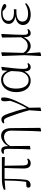

<svg xmlns="http://www.w3.org/2000/svg" viewBox="1336 -1898 766 3478"><g transform="rotate(-90 1719.0 -159.0)"><path d="M503 14C541 14 569 -4 586 -33L578 -51C562 -41 547 -35 522 -35C484 -35 463 -53 461 -120L456 -458L614 -455L612 -508H229C138 -508 76 -497 18 -471L24 -444L188 -458C187 -333 184 -205 164 -67C131 -68 104 -66 80 -63C66 -55 59 -45 59 -27C59 -5 74 12 103 12C157 12 197 -19 203 -85C216 -205 218 -332 218 -459H415C411 -329 406 -204 406 -112C406 -20 441 14 503 14Z M1077 198 1086 204 1142 190 1137 -342C1136 -476 1072 -522 997 -522C941 -522 852 -480 812 -392C809 -494 782 -519 736 -519C705 -519 683 -504 671 -488L678 -470C690 -472 700 -473 711 -473C748 -473 762 -455 762 -402L759 -161L751 2L760 10L815 0L812 -356C850 -432 918 -469 975 -469C1046 -469 1094 -428 1092 -330L1085 30Z M1446 198 1455 204 1510 190 1506 -14C1602 -177 1693 -364 1693 -469C1693 -485 1692 -497 1690 -511C1683 -518 1677 -522 1662 -522C1638 -522 1623 -505 1623 -462C1623 -438 1625 -416 1632 -358C1598 -247 1559 -169 1498 -54C1466 -194 1432 -297 1406 -374C1367 -492 1338 -517 1295 -517C1265 -517 1242 -504 1223 -483L1231 -463C1242 -468 1254 -470 1266 -470C1303 -470 1315 -453 1352 -353C1383 -264 1423 -157 1461 -11Z M1997 14C2060 14 2126 -19 2162 -100C2169 -16 2194 14 2241 14C2273 14 2299 -4 2315 -29L2304 -47C2290 -39 2279 -33 2260 -33C2228 -33 2210 -53 2210 -123C2210 -194 2229 -377 2247 -511L2237 -518L2185 -504L2175 -406C2140 -488 2082 -522 2009 -522C1901 -522 1789 -432 1789 -247C1789 -81 1878 14 1997 14ZM2171 -337 2164 -207C2155 -78 2075 -23 2008 -23C1911 -23 1853 -106 1853 -253C1853 -419 1929 -486 2013 -486C2078 -486 2141 -448 2171 -337Z M2622 14C2691 14 2746 -31 2782 -113C2785 -23 2808 14 2857 14C2892 14 2917 -6 2931 -29L2924 -47C2910 -40 2897 -33 2877 -33C2843 -33 2827 -48 2827 -115C2826 -197 2832 -285 2843 -513L2835 -519L2778 -505L2782 -157C2741 -78 2692 -40 2630 -40C2579 -40 2535 -60 2500 -121C2501 -216 2505 -314 2511 -513L2501 -519L2444 -505L2458 -96L2443 196L2454 203L2510 189L2492 -69C2520 -16 2573 14 2622 14Z M3193 14C3285 14 3357 -20 3402 -70L3389 -87C3337 -52 3275 -33 3212 -33C3116 -33 3067 -70 3067 -138C3067 -195 3109 -245 3247 -245C3257 -245 3266 -245 3290 -244V-291C3266 -289 3251 -289 3236 -289C3122 -289 3081 -329 3081 -390C3081 -453 3129 -495 3222 -495L3255 -493L3298 -453C3320 -434 3332 -428 3352 -428C3372 -428 3389 -444 3385 -469C3350 -507 3282 -522 3216 -522C3087 -522 3025 -459 3025 -385C3025 -326 3067 -278 3163 -263C3053 -249 3005 -194 3005 -125C3005 -40 3078 14 3193 14Z"/></g></svg>

Font: Noto Serif CJK SC ExtraLight
Style: Regular
Weight: 200
Designer: Ryoko NISHIZUKA 西塚涼子 (kana & ideographs); Frank Grießhammer (Latin, Greek & Cyrillic); Wenlong ZHANG 张文龙 (bopomofo); San
Foundry: Adobe
Version: Version 2.001;hotconv 1.1.0;makeotfexe 2.6.0